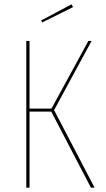

<svg xmlns="http://www.w3.org/2000/svg" viewBox="-20 -871 491 891"><path d="M231 -360 419 0H402L218 -353H117V0H102V-681H117V-367H219L390 -681H405ZM319 -838 176 -767 171 -776 312 -851Z"/></svg>

Font: Fira Sans Compressed Hair
Style: Regular
Weight: 100
Width: 1
Designer: bBox Type GmbH & Carrois Corporate GbR & Edenspiekermann AG
Foundry: bBox Type GmbH & Carrois Corporate GbR & Edenspiekermann AG
Version: Version 4.301